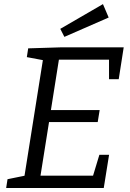

<svg xmlns="http://www.w3.org/2000/svg" viewBox="-20 -933 646 953"><path d="M473.2 -164.5H521.4L495 0H10.6L17.3 -43.5L113.9 -63.2L99.9 -49.5L194.8 -647.2L205.2 -632.2L113.2 -649.5L119.9 -693L281.5 -698H594L569.3 -539.9H521.2L521.1 -650.2L535.5 -636.8H257.8L274.5 -650.2L230.2 -370.8L219.9 -386.8H474.7L465 -327.2H209.5L226.2 -344.9L178.6 -45.8L168.2 -61.2H457.6L437.5 -46.5ZM299.6 -750 279.2 -789.8 491 -912.6 519.4 -846Z"/></svg>

Font: Bitter Thin
Style: Italic
Weight: 100
Italic angle: -9°
Designer: Sol Matas, and Bitter project Authors
Foundry: Sol Matas
Version: Version 2.002